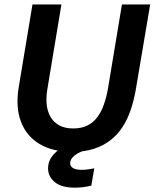

<svg xmlns="http://www.w3.org/2000/svg" viewBox="-20 -670 694 862"><path d="M305 11.7Q215.8 11.7 157.1 -23.8Q98.3 -59.2 73.8 -124.6Q49.2 -190 64.2 -279.2L125.8 -650H255.8L191.7 -264.2Q186.7 -231.7 189.6 -201.2Q192.5 -170.8 206.2 -146.2Q220 -121.7 245.4 -107.5Q270.8 -93.3 309.2 -93.3Q345.8 -93.3 372.5 -106.7Q399.2 -120 417.1 -144.2Q435 -168.3 446.2 -200.4Q457.5 -232.5 464.2 -269.2L527.5 -650H654.2L589.2 -265Q580.8 -218.3 566.7 -176.2Q552.5 -134.2 530 -99.6Q507.5 -65 475.8 -40.4Q444.2 -15.8 402.1 -2.1Q360 11.7 305 11.7ZM315.8 172.5Q255.8 172.5 225.8 147.5Q195.8 122.5 195.8 85.8Q195.8 51.7 220 24.2Q244.2 -3.3 285.8 -20.8L382.5 -7.5V-2.5Q358.3 4.2 338.3 13.8Q318.3 23.3 306.7 35.8Q295 48.3 295 62.5Q295 76.7 307.9 84.6Q320.8 92.5 347.5 92.5Q360.8 92.5 375.8 90.4Q390.8 88.3 403.3 85.8L390 163.3Q374.2 167.5 355 170Q335.8 172.5 315.8 172.5Z"/></svg>

Font: Familjen Grotesk SemiBold
Style: Italic
Weight: 600
Italic angle: -9.46201°
Designer: Anders Wikstroem, Jonas Baeckman, Matilda Gysing, Kristian Moeller
Foundry: Familjen STHLM AB
Version: Version 2.002